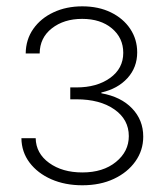

<svg xmlns="http://www.w3.org/2000/svg" viewBox="-20 -563 504 591"><path d="M233.4 7.3Q180.2 7.3 137.9 -11.2Q95.7 -29.8 71 -62.5Q46.4 -95.2 45.9 -137.7H89.8Q90.8 -90.8 131.3 -61.5Q171.9 -32.2 233.4 -32.2Q297.4 -32.2 336.9 -64.5Q376.5 -96.7 376.5 -144Q376.5 -195.3 332 -226.3Q287.6 -257.3 215.3 -257.3H196.3V-293.9H215.3Q278.3 -293.9 318.8 -323Q359.4 -352.1 359.4 -400.4Q359.4 -446.3 324.5 -475.6Q289.6 -504.9 232.9 -504.9Q176.8 -504.9 139.6 -475.8Q102.5 -446.8 102.1 -398.4H59.1Q59.6 -441.4 82.5 -474.1Q105.5 -506.8 144.8 -525.1Q184.1 -543.5 233.4 -543.5Q283.2 -543.5 321.3 -524.9Q359.4 -506.3 380.9 -474.1Q402.3 -441.9 402.3 -401.9Q402.3 -355.5 372.3 -322.5Q342.3 -289.6 292 -278.3V-275.9Q352.5 -265.1 386.7 -229.2Q420.9 -193.4 420.9 -142.6Q420.9 -100.1 396.7 -66.2Q372.6 -32.2 330.6 -12.5Q288.6 7.3 233.4 7.3Z"/></svg>

Font: Inter 20pt ExtraLight
Style: Regular
Weight: 250
Version: Version 4.001;git-66647c0bb